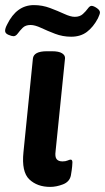

<svg xmlns="http://www.w3.org/2000/svg" viewBox="-23 -726 412 753"><path d="M174 7Q123 7 92 -22.5Q61 -52 69 -129L106 -496Q109 -525 161 -525H181Q208 -525 220.5 -517Q233 -509 232 -497L195 -133Q192 -111 199 -102Q206 -93 222 -93Q234 -93 242 -96.5Q250 -100 254 -100Q261 -100 261 -89Q261 -86 260 -73.5Q259 -61 255 -38Q250 -13 224 -3Q198 7 174 7ZM30 -584Q23 -584 10 -589.5Q-3 -595 -3 -605Q-3 -615 5 -630Q42 -706 110 -706Q143 -706 173.5 -694.5Q204 -683 229 -671.5Q254 -660 270 -660Q290 -660 302 -671Q314 -682 321.5 -692.5Q329 -703 336 -703Q344 -703 356.5 -694.5Q369 -686 369 -677Q369 -671 361 -654Q343 -620 318 -601Q293 -582 256 -582Q223 -582 193 -593.5Q163 -605 138.5 -616.5Q114 -628 97 -628Q77 -628 66 -617Q55 -606 47 -595Q39 -584 30 -584Z"/></svg>

Font: Asap Expanded Expanded SemiBold
Style: Italic
Weight: 600
Width: 7
Italic angle: -6°
Designer: Pablo Cosgaya
Foundry: Omnibus-Type
Version: Version 3.001; ttfautohint (v1.8.4.7-5d5b)